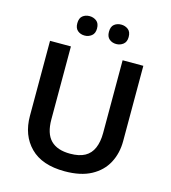

<svg xmlns="http://www.w3.org/2000/svg" viewBox="-132 -1021 1010 1137"><g transform="rotate(15 373.5 -453.0)"><path d="M659 -252Q659 -178 627.5 -118.5Q596 -59 532 -24.5Q468 10 370 10Q231 10 159 -62.5Q87 -135 87 -254V-714H215V-267Q215 -180 255 -139.5Q295 -99 374 -99Q430 -99 464.5 -118Q499 -137 515.5 -175.5Q532 -214 532 -268V-714H659ZM216 -856Q216 -888 233.5 -902Q251 -916 276 -916Q300 -916 318.5 -902Q337 -888 337 -856Q337 -826 318.5 -811.5Q300 -797 276 -797Q251 -797 233.5 -811.5Q216 -826 216 -856ZM410 -856Q410 -888 427.5 -902Q445 -916 470 -916Q494 -916 512.5 -902Q531 -888 531 -856Q531 -826 512.5 -811.5Q494 -797 470 -797Q445 -797 427.5 -811.5Q410 -826 410 -856Z"/></g></svg>

Font: Noto Sans Thai SemiBold
Style: Regular
Weight: 600
Version: Version 2.001